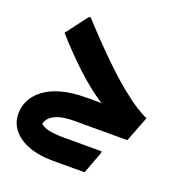

<svg xmlns="http://www.w3.org/2000/svg" viewBox="-147 -714 1037 1097"><g transform="rotate(20 371.0 -165.5)"><path d="M334.4 0Q268.8 0 231.4 13.7Q193.9 27.5 178.5 49.3Q163.1 71.2 161.3 95.9L157.7 65.8Q171 90.8 208.5 100.4Q246 110.1 311.8 110.1H537.8V120.9L487.4 256H292Q210.6 256 148.7 233.2Q86.8 210.5 52 168.4Q17.2 126.4 17.2 68.3Q17.2 26.3 36.7 -12.5Q56.1 -51.3 96.7 -82.2Q137.3 -113.1 201.1 -130.9Q264.8 -148.7 353.7 -148.7H517.2L479.3 -128.3Q424.9 -157.1 363.3 -205.5Q301.7 -253.9 236.8 -317.4Q171.9 -380.8 107.3 -454L207.7 -586.8H218.5Q323.2 -472.7 403.9 -394.3Q484.6 -315.8 544.8 -266.9Q605 -218 646.8 -191.9Q688.6 -165.7 714.1 -154.9L654.1 0Z"/></g></svg>

Font: Kufam
Style: Regular
Weight: 400
Designer: Wael Morcos, Artur Schmal
Foundry: Original Type
Version: Version 1.301; ttfautohint (v1.8.3)